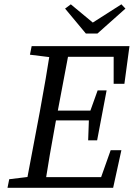

<svg xmlns="http://www.w3.org/2000/svg" viewBox="-20 -888 632 908"><path d="M15.5 0H142.2L152.3 -55.4H146.1L23.6 -40.4L15.5 0ZM100.3 0H190.1C206.1 -103 224.1 -207 243.1 -310L311.1 -669.7H221.3C205.3 -566.7 187.3 -462.7 168.3 -359.7L100.3 0ZM121.6 -629.3 243.1 -614.3H255.2L266.2 -669.7H129.7L121.6 -629.3ZM142.2 0H515.1L554.1 -177.8H503.4L440.4 0L496.1 -50.2H152.2L142.2 0ZM204.1 -318.7H428.8L436.9 -365H213.2L204.1 -318.7ZM256.2 -619.5H550.3L517.6 -669.7L517.5 -491.8H568.3L592.3 -669.7H266.2L256.2 -619.5ZM396.9 -224.2H439.3L484.2 -460.6H441.8L403.9 -354.9L400.9 -334.9L396.9 -224.2ZM314.9 -867.5 287.8 -847.4 386.1 -729.4H440.8L573.2 -847.3L554.1 -867.6L382.4 -758H446.9L314.9 -867.5Z"/></svg>

Font: Source Serif Variable
Style: Italic
Weight: 389
Italic angle: -12°
Designer: Frank Grießhammer
Foundry: Adobe Systems Incorporated
Version: Version 3.001;hotconv 1.0.111;makeotfexe 2.5.65597